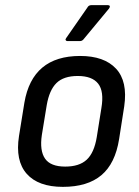

<svg xmlns="http://www.w3.org/2000/svg" viewBox="-20 -717 540 748"><path d="M225 11Q129 11 84 -40Q39 -91 54 -187L75 -317Q106 -499 292 -499Q386 -499 432 -449.5Q478 -400 464 -303L444 -175Q429 -80 375 -34.5Q321 11 225 11ZM234 -68Q289 -68 318 -95Q347 -122 357 -183L375 -296Q386 -361 362.5 -391Q339 -421 283 -421Q228 -421 200 -393.5Q172 -366 162 -307L143 -191Q134 -130 155.5 -99Q177 -68 234 -68ZM242 -557Q238 -557 236 -560.5Q234 -564 238 -569L320 -687Q325 -697 336 -697H400Q406 -697 407.5 -693.5Q409 -690 405 -684L308 -567Q301 -557 292 -557Z"/></svg>

Font: Sofia Sans Semi Condensed Medium
Style: Italic
Weight: 500
Italic angle: -9°
Version: Version 4.100